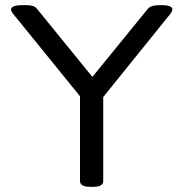

<svg xmlns="http://www.w3.org/2000/svg" viewBox="-20 -722 710 744"><path d="M331 2Q309 2 299.5 -4Q290 -10 290 -20V-349L32 -667Q23 -678 23 -685Q23 -693 33.5 -697.5Q44 -702 69 -702H81Q97 -702 107 -699Q117 -696 124 -687L338 -424L553 -688Q560 -696 571.5 -699Q583 -702 598 -702H607Q648 -702 648 -685Q648 -678 639 -667L380 -346V-20Q380 -10 371 -4Q362 2 339 2Z"/></svg>

Font: Asap Expanded
Style: Regular
Weight: 400
Width: 7
Designer: Pablo Cosgaya
Foundry: Omnibus-Type
Version: Version 3.001; ttfautohint (v1.8.4.7-5d5b)